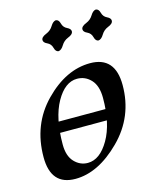

<svg xmlns="http://www.w3.org/2000/svg" viewBox="-109 -789 717 875"><g transform="rotate(-15 249.0 -351.0)"><path d="M213.9 -572.3Q200.7 -573.7 195.8 -593Q190.9 -612.3 173.6 -620.1Q156.2 -627.9 156.2 -640.1Q156.2 -654.3 181.2 -664.1Q201.7 -672.4 213.1 -691.4Q224.6 -710.4 238.3 -711.9Q252 -710.4 256.8 -691.4Q261.7 -672.4 278.8 -664.3Q295.9 -656.2 295.9 -644.5Q295.9 -629.9 271.5 -620.6Q251 -612.3 239.5 -593Q228 -573.7 213.9 -572.3ZM402.3 -572.3Q389.2 -573.7 384.3 -593Q379.4 -612.3 362.1 -620.1Q344.7 -627.9 344.7 -640.1Q344.7 -654.3 369.6 -664.1Q390.1 -672.4 401.6 -691.4Q413.1 -710.4 426.8 -711.9Q440.4 -710.4 445.3 -691.4Q450.2 -672.4 467.3 -664.3Q484.4 -656.2 484.4 -644.5Q484.4 -629.9 460 -620.6Q439.5 -612.3 428 -593Q416.5 -573.7 402.3 -572.3ZM211.9 -45.9Q269 -45.9 311.8 -119.6Q354.5 -193.4 354.5 -314.5Q354.5 -371.6 327.6 -400.4Q300.8 -429.2 262.2 -429.2Q205.1 -429.2 163.6 -355.5Q122.1 -281.7 122.1 -156.2Q122.1 -102.1 148.7 -74Q175.3 -45.9 211.9 -45.9ZM138.7 9.8Q22.9 9.8 22.9 -123Q22.9 -276.9 123.5 -379.6Q224.1 -482.4 337.9 -482.4Q456.1 -482.4 456.1 -347.7Q456.1 -198.7 351.3 -94.5Q246.6 9.8 138.7 9.8ZM368.7 -210.9H61L69.8 -262.2H377.4Z"/></g></svg>

Font: Kelvinch
Style: Italic
Weight: 400
Italic angle: -10°
Designer: Paul James Miller
Foundry: High-Logic / Made with FontCreator
Version: Version 3.40;July 22, 2017;FontCreator 11.0.0.2388 64-bit